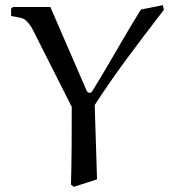

<svg xmlns="http://www.w3.org/2000/svg" viewBox="-20 -713 655 744"><path d="M258 -299C258 -199 258 -98 255 2L266 11L356 -18L347 -306C430 -434 504 -530 615 -675L611 -693L526 -676C490 -619 406 -474 398 -460C385 -437 342 -367 339 -362C336 -357 332 -353 328 -353C322 -353 317 -359 316 -361L175 -686H30L23 -679V-651C37 -649 50 -646 63 -643C72 -641 80 -635 86 -628C96 -618 103 -606 109 -594Z"/></svg>

Font: Neo Euler
Style: Euler
Weight: 500
Designer: Hermann Zapf
Version: Version 000.002